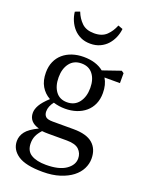

<svg xmlns="http://www.w3.org/2000/svg" viewBox="-176 -819 871 1143"><g transform="rotate(20 259.0 -247.5)"><path d="M247 193Q329 193 372 163.5Q415 134 415 92Q415 59 392 36.5Q369 14 315 14H198Q187 14 177 13.5Q167 13 157 12Q136 35 127 56Q118 77 118 102Q118 151 152.5 172Q187 193 247 193ZM59 -324Q59 -363 72.5 -393.5Q86 -424 110.5 -445Q135 -466 168 -477Q201 -488 240 -488Q319 -488 367 -449L480 -488L495 -478V-415H397Q420 -378 420 -324Q420 -285 406.5 -254.5Q393 -224 368.5 -203Q344 -182 311 -171Q278 -160 239 -160Q200 -160 165 -171Q140 -139 140 -107Q140 -87 151.5 -75Q163 -63 198 -63H329Q412 -63 451 -29Q490 5 490 66Q490 99 474.5 130Q459 161 428 185Q397 209 350.5 224Q304 239 243 239Q134 239 85 205.5Q36 172 36 118Q36 86 57 58.5Q78 31 134 4Q68 -14 68 -72Q68 -95 83 -121.5Q98 -148 136 -183Q100 -203 79.5 -238Q59 -273 59 -324ZM241 -447Q193 -447 166.5 -412.5Q140 -378 140 -323Q140 -268 165 -234Q190 -200 237 -200Q285 -200 312 -235.5Q339 -271 339 -327Q339 -381 313.5 -414Q288 -447 241 -447ZM97 -723 127 -734Q142 -695 170 -668Q198 -641 248 -641Q298 -641 326 -668Q354 -695 369 -734L399 -723Q396 -694 384.5 -667.5Q373 -641 354.5 -620.5Q336 -600 309 -587.5Q282 -575 248 -575Q213 -575 186.5 -587.5Q160 -600 141.5 -620.5Q123 -641 111.5 -667.5Q100 -694 97 -723Z"/></g></svg>

Font: Source Serif Pro
Style: Regular
Weight: 400
Designer: Frank Grießhammer
Foundry: Adobe Systems Incorporated
Version: Version 2.000;PS 1.000;hotconv 16.6.51;makeotf.lib2.5.65220